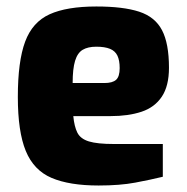

<svg xmlns="http://www.w3.org/2000/svg" viewBox="-20 -567 576 592"><path d="M284 5Q194 5 139 -18.5Q84 -42 59.5 -101.5Q35 -161 35 -268Q35 -378 57.5 -438.5Q80 -499 133 -523Q186 -547 277 -547Q360 -547 409 -531Q458 -515 479.5 -474Q501 -433 501 -358Q501 -302 479 -269Q457 -236 416.5 -222.5Q376 -209 321 -209H206Q209 -177 218.5 -158Q228 -139 254 -131Q280 -123 331 -123H482V-22Q445 -13 397.5 -4Q350 5 284 5ZM204 -311H302Q327 -311 338 -321Q349 -331 349 -357Q349 -381 342 -395.5Q335 -410 319 -416.5Q303 -423 277 -423Q251 -423 235 -413.5Q219 -404 211.5 -379.5Q204 -355 204 -311Z"/></svg>

Font: Exo Thin ExtraBold
Style: Regular
Weight: 800
Version: Version 2.000